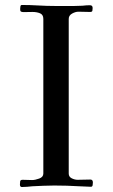

<svg xmlns="http://www.w3.org/2000/svg" viewBox="-20 -751 453 771"><path d="M353 -18Q353 -14 352 -7.5Q351 -1 345 -1Q333 -1 321.5 -2Q310 -3 298 -3Q249 -6 198 -6Q176 -6 154 -5Q132 -4 110 -3Q100 -2 89.5 -1Q79 0 68 0Q60 0 60 -10Q60 -17 61 -23Q62 -29 71 -29Q81 -29 90 -28.5Q99 -28 109 -28Q121 -28 137.5 -34Q154 -40 154 -54V-675Q154 -692 141 -697.5Q128 -703 110.5 -703Q93 -703 78.5 -702.5Q64 -702 62 -707Q61 -709 61 -716Q61 -720 62 -725.5Q63 -731 68 -731Q101 -731 134.5 -729Q168 -727 201 -727H246Q262 -727 278.5 -727Q295 -727 311 -728Q319 -729 326.5 -729.5Q334 -730 341 -730Q352 -730 352 -719Q352 -713 351 -708Q350 -703 342 -703Q330 -703 318.5 -703.5Q307 -704 295 -704Q283 -704 269.5 -696.5Q256 -689 256 -675V-54Q256 -41 268 -35Q280 -29 292 -29Q305 -29 317.5 -29.5Q330 -30 343 -30Q353 -30 353 -18Z"/></svg>

Font: Kaisei Opti
Style: Regular
Weight: 400
Designer: Font-Kai, 金井和夫
Foundry: KAZUO KANAI
Version: Version 5.003